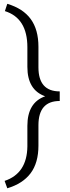

<svg xmlns="http://www.w3.org/2000/svg" viewBox="-20 -800 370 1017"><path d="M4.4 158.2Q123 118.7 125 -23.9V-133.3Q125 -256.8 219.2 -290Q125 -323.2 125 -445.8V-549.8Q125 -704.1 5.9 -741.2L18.6 -779.8Q102.1 -754.9 142.8 -699Q183.6 -643.1 183.6 -552.2V-443.4Q183.6 -315.9 296.4 -315.9V-265.1Q183.6 -265.1 183.6 -136.7V-28.8Q183.6 62.5 142.1 117.7Q100.6 172.9 18.6 197.3Z"/></svg>

Font: Roboto Light
Style: Regular
Weight: 300
Designer: Google
Version: Version 2.137; 2017